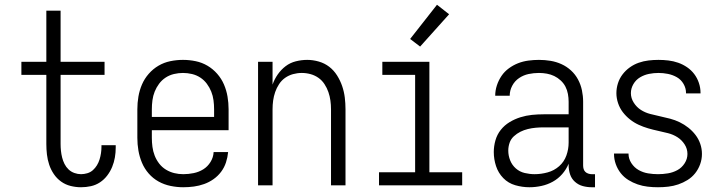

<svg xmlns="http://www.w3.org/2000/svg" viewBox="-20 -780 3040 808"><path d="M321 8Q299 8 277 2.5Q255 -3 237 -16Q219 -29 206.5 -47.5Q194 -66 187 -87Q180 -108 177.5 -130Q175 -152 175 -174V-465H70V-520H175V-735H235V-520H420V-465H235V-174Q235 -160 236.5 -145.5Q238 -131 241.5 -117Q245 -103 251.5 -90Q258 -77 268.5 -67Q279 -57 293 -52Q307 -47 321 -47Q334 -47 347.5 -51Q361 -55 371 -64Q381 -73 388 -84.5Q395 -96 399 -109Q403 -122 405 -135.5Q407 -149 407 -162V-169H467V-159Q467 -138 463.5 -117.5Q460 -97 452 -77.5Q444 -58 431 -41Q418 -24 400.5 -12.5Q383 -1 362.5 3.5Q342 8 321 8Z M751 8Q725 8 698 2.5Q671 -3 647.5 -16Q624 -29 606 -49.5Q588 -70 577.5 -95Q567 -120 562.5 -146.5Q558 -173 558 -200V-320Q558 -347 562.5 -373.5Q567 -400 577.5 -424.5Q588 -449 606 -469.5Q624 -490 647 -503.5Q670 -517 696.5 -522.5Q723 -528 750 -528Q777 -528 803.5 -522.5Q830 -517 853 -503.5Q876 -490 894 -469.5Q912 -449 922.5 -424.5Q933 -400 937.5 -373.5Q942 -347 942 -320V-232H619V-200Q619 -181 621.5 -162Q624 -143 631 -125Q638 -107 650 -91.5Q662 -76 678.5 -66Q695 -56 713.5 -51.5Q732 -47 751 -47Q773 -47 795 -51.5Q817 -56 835.5 -67.5Q854 -79 866 -98.5Q878 -118 879 -140H940Q938 -118 931 -96.5Q924 -75 910.5 -57Q897 -39 878.5 -26Q860 -13 839 -5.5Q818 2 796 5Q774 8 751 8ZM619 -288H881V-320Q881 -339 878.5 -358Q876 -377 869 -394.5Q862 -412 850.5 -427.5Q839 -443 823 -453.5Q807 -464 788 -468.5Q769 -473 750 -473Q731 -473 712 -468.5Q693 -464 677 -453.5Q661 -443 649.5 -427.5Q638 -412 631 -394.5Q624 -377 621.5 -358Q619 -339 619 -320Z M1066 0V-520H1127V-424Q1135 -447 1149 -467Q1163 -487 1182 -501.5Q1201 -516 1225 -522Q1249 -528 1273 -528Q1297 -528 1321.5 -521Q1346 -514 1365.5 -499Q1385 -484 1398.5 -462.5Q1412 -441 1420 -417.5Q1428 -394 1431 -369.5Q1434 -345 1434 -320V0H1373V-320Q1373 -339 1370.5 -357Q1368 -375 1362 -392.5Q1356 -410 1345.5 -426Q1335 -442 1320 -452.5Q1305 -463 1287 -468Q1269 -473 1250 -473Q1231 -473 1213 -468Q1195 -463 1180 -452.5Q1165 -442 1154.5 -426Q1144 -410 1138 -392.5Q1132 -375 1129.5 -357Q1127 -339 1127 -320V0Z M1575 0V-55H1727V-465H1589V-520H1787V-55H1925V0ZM1748 -584 1706 -616 1819 -760 1870 -720Z M2208 8Q2178 8 2148.5 -0.5Q2119 -9 2098 -30.5Q2077 -52 2067.5 -81Q2058 -110 2058 -140Q2058 -165 2065 -189.5Q2072 -214 2087.5 -233.5Q2103 -253 2124.5 -266Q2146 -279 2170 -286.5Q2194 -294 2218.5 -296.5Q2243 -299 2268 -299H2373V-352Q2373 -368 2370 -384.5Q2367 -401 2359.5 -415.5Q2352 -430 2339.5 -441.5Q2327 -453 2312.5 -460Q2298 -467 2281.5 -470Q2265 -473 2248 -473Q2226 -473 2204.5 -468.5Q2183 -464 2164.5 -451.5Q2146 -439 2135.5 -419Q2125 -399 2125 -377H2064Q2064 -399 2071 -420.5Q2078 -442 2090.5 -460.5Q2103 -479 2121.5 -492.5Q2140 -506 2160.5 -514Q2181 -522 2203.5 -525Q2226 -528 2248 -528Q2273 -528 2297 -524Q2321 -520 2343 -510Q2365 -500 2383 -483.5Q2401 -467 2412.5 -445.5Q2424 -424 2429 -400Q2434 -376 2434 -352V-84Q2434 -76 2436 -69Q2438 -62 2443 -57Q2448 -52 2455.5 -49.5Q2463 -47 2470 -47H2484V8H2470Q2451 8 2432.5 3Q2414 -2 2399.5 -15Q2385 -28 2379 -46.5Q2373 -65 2373 -84V-91Q2363 -67 2346 -47.5Q2329 -28 2306.5 -15.5Q2284 -3 2258.5 2.5Q2233 8 2208 8ZM2230 -47Q2257 -47 2284.5 -54.5Q2312 -62 2333 -80.5Q2354 -99 2363.5 -125.5Q2373 -152 2373 -180V-244H2268Q2252 -244 2235 -242.5Q2218 -241 2201.5 -237Q2185 -233 2170 -225.5Q2155 -218 2142.5 -206.5Q2130 -195 2124.5 -179Q2119 -163 2119 -146Q2119 -125 2127 -105Q2135 -85 2151 -71Q2167 -57 2188 -52Q2209 -47 2230 -47Z M2749 8Q2727 8 2705.5 5.5Q2684 3 2663.5 -4Q2643 -11 2624.5 -22.5Q2606 -34 2592.5 -51Q2579 -68 2571.5 -89Q2564 -110 2564 -131V-134H2625V-133Q2625 -112 2637 -93.5Q2649 -75 2667.5 -64.5Q2686 -54 2707 -50.5Q2728 -47 2749 -47Q2770 -47 2791 -50.5Q2812 -54 2830.5 -64Q2849 -74 2861 -92.5Q2873 -111 2873 -132Q2873 -154 2861 -172.5Q2849 -191 2831 -202.5Q2813 -214 2791.5 -219.5Q2770 -225 2749 -229.5Q2728 -234 2707.5 -240Q2687 -246 2667.5 -255Q2648 -264 2631 -277.5Q2614 -291 2601 -308Q2588 -325 2581 -346Q2574 -367 2574 -388Q2574 -409 2580.5 -429.5Q2587 -450 2600 -467Q2613 -484 2630.5 -496.5Q2648 -509 2668 -516Q2688 -523 2709 -525.5Q2730 -528 2751 -528Q2772 -528 2793 -525.5Q2814 -523 2834 -516Q2854 -509 2871.5 -497Q2889 -485 2901.5 -468.5Q2914 -452 2921 -431.5Q2928 -411 2928 -390V-387H2867V-389Q2867 -409 2856.5 -427Q2846 -445 2828.5 -455Q2811 -465 2791 -469Q2771 -473 2751 -473Q2731 -473 2711 -469Q2691 -465 2673.5 -454.5Q2656 -444 2645.5 -426Q2635 -408 2635 -388Q2635 -367 2647 -348Q2659 -329 2677 -317.5Q2695 -306 2716 -300.5Q2737 -295 2758 -290.5Q2779 -286 2800 -280.5Q2821 -275 2840.5 -265.5Q2860 -256 2877 -242.5Q2894 -229 2907 -212Q2920 -195 2927 -174.5Q2934 -154 2934 -132Q2934 -110 2926.5 -89Q2919 -68 2905.5 -51Q2892 -34 2873.5 -22.5Q2855 -11 2834.5 -4Q2814 3 2792.5 5.5Q2771 8 2749 8Z"/></svg>

Font: Iosevka SS18 Light
Style: Regular
Weight: 300
Monospace: yes
Designer: Belleve Invis
Foundry: Belleve Invis
Version: Version 25.1.1; ttfautohint (v1.8.4)